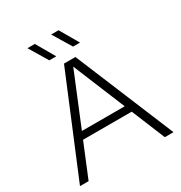

<svg xmlns="http://www.w3.org/2000/svg" viewBox="-214 -1095 1171 1245"><g transform="rotate(-30 372.0 -472.5)"><path d="M21.5 0 329 -740H414.5L721.5 0H656.5L553.5 -250.5H189L86 0ZM211 -303.5H531.5L371 -693ZM435 -806 351 -945H406.5L487 -806ZM257 -806 173.5 -945H229L309 -806Z"/></g></svg>

Font: Encode Sans Expanded Expanded Light
Style: Regular
Weight: 300
Width: 7
Designer: Multiple Designers
Foundry: Impallari Type
Version: Version 3.000; ttfautohint (v1.8.3) -l 8 -r 50 -G 200 -x 14 